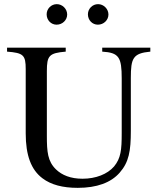

<svg xmlns="http://www.w3.org/2000/svg" viewBox="-20 -892 762 926"><path d="M503 -822C503 -849 480 -872 453 -872C426 -872 404 -850 404 -823C404 -795 425 -773 452 -773C480 -773 503 -795 503 -822ZM304 -822C304 -849 281 -872 254 -872C227 -872 205 -850 205 -823C205 -795 226 -773 253 -773C281 -773 304 -795 304 -822ZM705 -662H473V-643C554 -638 567 -616 567 -513V-250C567 -169 563 -129 530 -89C498 -52 442 -30 378 -30C321 -30 279 -47 250 -75C210 -114 206 -159 206 -237V-549C206 -624 217 -636 297 -643V-662H14V-643C93 -637 104 -626 104 -559V-249C104 -143 130 -73 185 -32C226 -1 282 14 355 14C447 14 515 -11 557 -59C602 -110 611 -164 611 -261V-516C611 -611 621 -635 705 -643Z"/></svg>

Font: STIXGeneral
Style: Regular
Weight: 400
Designer: MicroPress Inc., with final additions and corrections provided by Coen Hoffman, Elsevier (retired)
Version: Version 1.1.0